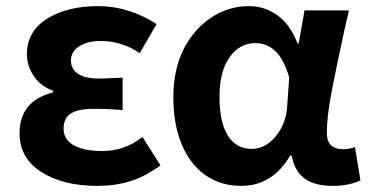

<svg xmlns="http://www.w3.org/2000/svg" viewBox="-20 -594 1206 628"><path d="M44 -158Q44 -264 154 -292V-297Q114 -311 91 -344.5Q68 -378 68 -416Q68 -491 133.5 -532.5Q199 -574 302 -574Q352 -574 401 -558.5Q450 -543 492 -515L437 -420Q379 -460 309 -460Q266 -460 239 -442.5Q212 -425 212 -396Q212 -368 235.5 -352.5Q259 -337 305 -337Q320 -337 356 -339L381 -340V-234Q337 -238 287 -238Q236 -238 212 -223Q188 -208 188 -173Q188 -138 221 -119Q254 -100 314 -100Q388 -100 446 -146L505 -53Q454 -16 405 -1Q356 14 299 14Q186 14 115 -31.5Q44 -77 44 -158Z M547 -276Q547 -368 582 -436Q617 -502 673 -538Q729 -574 794 -574Q846 -574 888 -543.5Q930 -513 953 -452H957L976 -560H1121Q1118 -544 1107 -498Q1078 -365 1063.5 -287.5Q1049 -210 1049 -159Q1049 -106 1103 -106Q1123 -106 1141 -113L1159 -4Q1121 14 1068 14Q1010 14 977 -9.5Q944 -33 934 -85H929Q871 14 769 14Q702 14 652 -21Q602 -56 574.5 -121.5Q547 -187 547 -276ZM919 -242 926 -341Q908 -401 880.5 -427Q853 -453 815 -453Q764 -453 731 -407Q698 -361 698 -277Q698 -193 725.5 -150Q753 -107 803 -107Q847 -107 880.5 -146.5Q914 -186 919 -242Z"/></svg>

Font: Merged Yaku Han JP
Style: Bold
Weight: 700
Designer: Ryoko NISHIZUKA 西塚涼子 (kana, bopomofo & ideographs); Paul D. Hunt (Latin, Greek & Cyrillic); Sandoll Communications 산돌커뮤니
Foundry: Adobe
Version: Version 2.004